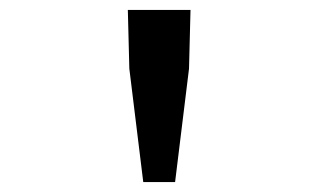

<svg xmlns="http://www.w3.org/2000/svg" viewBox="-20 -706 640 386"><path d="M268 -340 240 -568 237 -686H363L360 -568L332 -340Z"/></svg>

Font: TypoPRO Source Code Pro
Style: Regular
Weight: 500
Monospace: yes
Designer: Paul D. Hunt, Teo Tuominen
Foundry: Adobe Systems Incorporated
Version: Version 2.010;PS 1.0;hotconv 1.0.84;makeotf.lib2.5.63406